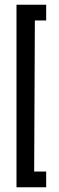

<svg xmlns="http://www.w3.org/2000/svg" viewBox="-20 -759 251 815"><path d="M50 36V-739H176V-672H128L125 -31H176V36Z"/></svg>

Font: Stick No Bills
Style: Regular
Weight: 400
Version: Version 2.000